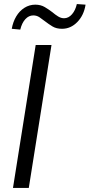

<svg xmlns="http://www.w3.org/2000/svg" viewBox="-20 -927 442 947"><path d="M44 0 156 -705H234L122 0ZM80 -781 38 -785Q44 -819 60 -846Q76 -873 100.5 -888.5Q125 -904 154 -904Q181 -904 201 -892Q221 -880 238 -867Q252 -855 266.5 -846Q281 -837 296 -837Q318 -837 335 -856.5Q352 -876 359 -907L402 -904Q394 -852 361.5 -818.5Q329 -785 286 -785Q258 -785 239 -796.5Q220 -808 202 -822Q188 -833 174.5 -842Q161 -851 144 -851Q122 -851 105 -832.5Q88 -814 80 -781Z"/></svg>

Font: Nunito Sans 10pt Condensed
Style: Italic
Weight: 400
Width: 3
Italic angle: -9°
Designer: Vernon Adams
Foundry: Vernon Adams
Version: Version 3.101;gftools[0.9.27]